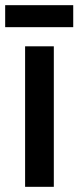

<svg xmlns="http://www.w3.org/2000/svg" viewBox="-35 -815 303 742"><path d="M173 -93H62V-636H173ZM248 -795V-710H-15V-795Z"/></svg>

Font: Noto Sans Kannada UI ExtraCondensed SemiBold
Style: Regular
Weight: 600
Width: 2
Designer: Jelle Bosma - Monotype Design Team
Foundry: Monotype Imaging Inc.
Version: Version 2.005; ttfautohint (v1.8.4.7-5d5b)